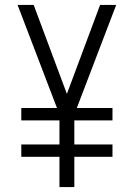

<svg xmlns="http://www.w3.org/2000/svg" viewBox="-20 -755 540 775"><path d="M220 0V-122H66V-172H220V-269H66V-319H210L51 -735H116L250 -376L384 -735H449L290 -319H434V-269H280V-172H434V-122H280V0Z"/></svg>

Font: Iosevka Fixed Light
Style: Regular
Weight: 300
Monospace: yes
Designer: Belleve Invis
Foundry: Belleve Invis
Version: Version 32.3.0